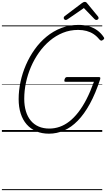

<svg xmlns="http://www.w3.org/2000/svg" viewBox="-20 -1393 1121 2028"><path d="M497 19Q421 19 362 -6.5Q303 -32 261.5 -79.5Q220 -127 198.5 -194.5Q177 -262 177 -346Q177 -435 196.5 -527.5Q216 -620 254 -707.5Q292 -795 346.5 -871.5Q401 -948 471.5 -1006Q542 -1064 627 -1097Q712 -1130 810 -1130Q868 -1130 918 -1115.5Q968 -1101 1008 -1072Q1048 -1043 1076 -1000Q1083 -991 1079.5 -983.5Q1076 -976 1064 -969Q1054 -962 1047 -964Q1040 -966 1029 -977Q1002 -1011 968.5 -1033Q935 -1055 894.5 -1066Q854 -1077 805 -1077Q719 -1077 644 -1046.5Q569 -1016 505.5 -962.5Q442 -909 392 -838.5Q342 -768 307 -686.5Q272 -605 254 -519.5Q236 -434 236 -350Q236 -277 253.5 -218.5Q271 -160 305 -119Q339 -78 388.5 -56.5Q438 -35 501 -35Q557 -35 610 -53.5Q663 -72 712 -110Q761 -148 807 -207Q853 -266 894 -346Q935 -426 972 -529H673Q661 -529 660 -536.5Q659 -544 662 -555Q667 -568 672.5 -573.5Q678 -579 689 -579H1023Q1036 -579 1038.5 -574Q1041 -569 1038 -556Q989 -405 929 -296Q869 -187 801 -117.5Q733 -48 656.5 -14.5Q580 19 497 19ZM674 -1182Q665 -1182 659 -1189Q653 -1196 653 -1204Q653 -1209 655 -1212.5Q657 -1216 661 -1221L845 -1360Q855 -1367 861.5 -1370Q868 -1373 876 -1373Q883 -1373 889 -1369.5Q895 -1366 900 -1359L1016 -1218Q1019 -1214 1020 -1210Q1021 -1206 1021 -1202Q1021 -1193 1013 -1187.5Q1005 -1182 998 -1182Q992 -1182 987.5 -1184.5Q983 -1187 978 -1192L866 -1308L696 -1191Q689 -1186 684 -1184Q679 -1182 674 -1182ZM0 605H1060V615H0ZM0 -20H1060V0H0ZM0 -505H1060V-500H0ZM0 -1125H1060V-1115H0Z"/></svg>

Font: Playwrite CU Guides
Style: Regular
Weight: 400
Designer: Veronika Burian, José Scaglione
Foundry: TypeTogether
Version: Version 1.003